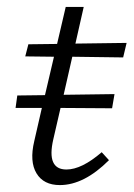

<svg xmlns="http://www.w3.org/2000/svg" viewBox="-20 -528 386 555"><path d="M336 -362 189 -364 164 -254 311 -256 304 -215 155 -216 134 -125Q114 -38 172 -38Q216 -38 274 -88L295 -65Q223 7 153 7Q106 7 85.5 -27Q65 -61 79 -120L101 -216H25L30 -252L110 -253L136 -364L53 -365L62 -400L145 -401L170 -508H222L198 -402L346 -404Z"/></svg>

Font: EauTestInfant Semilight
Style: Italic
Weight: 300
Italic angle: -12°
Designer: Christian Thalmann (Catharsis Fonts)
Version: Version 0.001;PS 000.001;hotconv 1.0.88;makeotf.lib2.5.64775